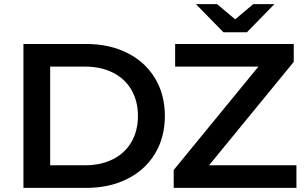

<svg xmlns="http://www.w3.org/2000/svg" viewBox="-20 -914 1492 934"><path d="M94 -700H400Q512 -700 599 -656.5Q686 -613 734 -533.5Q782 -454 782 -350Q782 -246 734 -166.5Q686 -87 599 -43.5Q512 0 400 0H94ZM394 -110Q471 -110 529.5 -139.5Q588 -169 619.5 -223.5Q651 -278 651 -350Q651 -422 619.5 -476.5Q588 -531 529.5 -560.5Q471 -590 394 -590H224V-110ZM1422 -110V0H825V-87L1237 -590H832V-700H1409V-613L997 -110ZM1315 -894 1181 -757H1067L933 -894H1036L1124 -820L1212 -894Z"/></svg>

Font: APTA Sans SemiBold
Style: Bold
Weight: 600
Version: Version 7.200